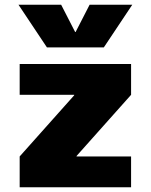

<svg xmlns="http://www.w3.org/2000/svg" viewBox="-20 -790 636 810"><path d="M299 -655 358 -770H538L418 -590H178L58 -770H238L297 -655ZM303 -130H533V0H63V-130L293 -388V-390H63V-520H533V-390L303 -132Z"/></svg>

Font: M PLUS 1p Black
Style: Regular
Weight: 900
Version: Version 1.061